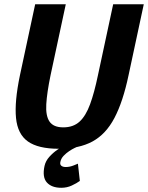

<svg xmlns="http://www.w3.org/2000/svg" viewBox="-20 -687 692 897"><path d="M580.7 -336Q554.7 -212 514.7 -136Q474.7 -60 412 -26Q349.3 8 254 8Q158.7 8 110.5 -26Q62.3 -60 54.8 -136Q47.3 -212 73.3 -336H216.3Q199.3 -254 196.2 -199.8Q193 -145.7 211.5 -118.8Q230 -92 275.7 -92Q322.3 -92 351.7 -118.8Q381 -145.7 400.8 -199.8Q420.7 -254 437.7 -336ZM508.7 -667H651.7L580.7 -336H437.7ZM216.3 -336H73.3L144.3 -667H287.3ZM338 0Q338 0 327.7 4.8Q317.3 9.7 303.5 18.8Q289.7 28 277.3 40.8Q265 53.7 262 69.7Q259.3 81.7 266.7 87.5Q274 93.3 287 93.3Q306 93.3 325 85.5Q344 77.7 344 77.7L353 158.3Q338 169.3 315.3 179.8Q292.7 190.3 266.3 190.3Q221.3 190.3 199 165.5Q176.7 140.7 188 88.3Q193.3 64.7 210.7 45.5Q228 26.3 248.2 12.5Q268.3 -1.3 283 -8.7Q297.7 -16 297.7 -16Z"/></svg>

Font: Epunda Sans Light
Style: Italic
Weight: 300
Italic angle: -12.0243°
Designer: Simon Atzbach
Foundry: typofactur
Version: Version 2.204